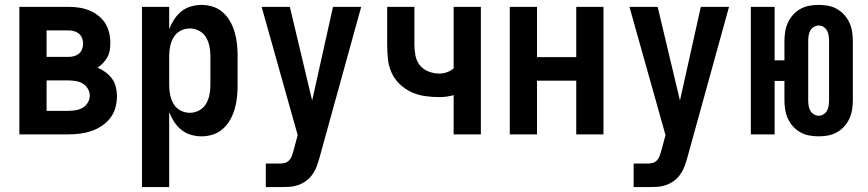

<svg xmlns="http://www.w3.org/2000/svg" viewBox="-20 -548 3540 783"><path d="M59 0V-520H259Q281 -520 302 -517Q323 -514 343 -506Q363 -498 380 -485Q397 -472 408.5 -454Q420 -436 425 -415Q430 -394 430 -373Q430 -358 427.5 -343Q425 -328 418 -315Q411 -302 400.5 -291Q390 -280 378 -272Q395 -265 410.5 -253.5Q426 -242 437 -227Q448 -212 452.5 -193Q457 -174 457 -156Q457 -132 450.5 -108.5Q444 -85 429.5 -66.5Q415 -48 395 -34.5Q375 -21 352.5 -13.5Q330 -6 306.5 -3Q283 0 259 0ZM170 -316H259Q271 -316 282 -319Q293 -322 302 -329.5Q311 -337 315 -348Q319 -359 319 -371Q319 -382 314.5 -393Q310 -404 301.5 -411Q293 -418 282 -421Q271 -424 259 -424H170ZM170 -96H259Q274 -96 289 -98.5Q304 -101 317 -108.5Q330 -116 338 -129.5Q346 -143 346 -158Q346 -173 338 -186.5Q330 -200 317 -207.5Q304 -215 289 -217.5Q274 -220 259 -220H170Z M559 215V-520H670V-429Q678 -450 690 -468.5Q702 -487 719 -501Q736 -515 758 -521.5Q780 -528 802 -528Q826 -528 849 -520.5Q872 -513 890 -496.5Q908 -480 919.5 -459Q931 -438 937.5 -415Q944 -392 946.5 -368Q949 -344 949 -320V-200Q949 -176 946.5 -152Q944 -128 937.5 -105Q931 -82 919.5 -61Q908 -40 890 -23.5Q872 -7 849 0.5Q826 8 802 8Q780 8 758 1.5Q736 -5 719 -19Q702 -33 690 -51.5Q678 -70 670 -91V215ZM754 -88Q774 -88 792 -97.5Q810 -107 820 -124Q830 -141 834 -160.5Q838 -180 838 -200V-320Q838 -340 834 -359.5Q830 -379 820 -396Q810 -413 792 -422.5Q774 -432 754 -432Q734 -432 716 -422.5Q698 -413 688 -396Q678 -379 674 -359.5Q670 -340 670 -320V-200Q670 -180 674 -160.5Q678 -141 688 -124Q698 -107 716 -97.5Q734 -88 754 -88Z M1064 215V119H1121Q1131 119 1141 116.5Q1151 114 1158.5 106.5Q1166 99 1169.5 89.5Q1173 80 1176 70L1194 3L1047 -520H1162L1253 -138L1338 -520H1453L1283 95Q1278 113 1271.5 130.5Q1265 148 1254 163.5Q1243 179 1228 190Q1213 201 1195 207Q1177 213 1158.5 214Q1140 215 1121 215Z M1830 0V-160Q1816 -156 1801.5 -154Q1787 -152 1772 -152Q1743 -152 1714 -156Q1685 -160 1658.5 -172Q1632 -184 1610.5 -204.5Q1589 -225 1577 -251.5Q1565 -278 1562 -307Q1559 -336 1559 -365V-520H1670V-365Q1670 -343 1674.5 -320.5Q1679 -298 1693 -281Q1707 -264 1728.5 -256Q1750 -248 1772 -248Q1788 -248 1803 -253.5Q1818 -259 1830 -269V-520H1941V0Z M2059 0V-520H2170V-315H2330V-520H2441V0H2330V-219H2170V0Z M2564 215V119H2621Q2631 119 2641 116.5Q2651 114 2658.5 106.5Q2666 99 2669.5 89.5Q2673 80 2676 70L2694 3L2547 -520H2662L2753 -138L2838 -520H2953L2783 95Q2778 113 2771.5 130.5Q2765 148 2754 163.5Q2743 179 2728 190Q2713 201 2695 207Q2677 213 2658.5 214Q2640 215 2621 215Z M3319 8Q3299 8 3280 4.5Q3261 1 3244 -8.5Q3227 -18 3214 -32.5Q3201 -47 3193 -64.5Q3185 -82 3182 -101.5Q3179 -121 3179 -140V-218H3139V0H3042V-520H3139V-302H3179V-380Q3179 -399 3182 -418.5Q3185 -438 3193 -455.5Q3201 -473 3214 -487.5Q3227 -502 3244 -511.5Q3261 -521 3280 -524.5Q3299 -528 3319 -528Q3338 -528 3357 -524.5Q3376 -521 3393 -511.5Q3410 -502 3423 -487.5Q3436 -473 3444 -455.5Q3452 -438 3455 -418.5Q3458 -399 3458 -380V-140Q3458 -121 3455 -101.5Q3452 -82 3444 -64.5Q3436 -47 3423 -32.5Q3410 -18 3393 -8.5Q3376 1 3357 4.5Q3338 8 3319 8ZM3319 -76Q3330 -76 3339 -82Q3348 -88 3353 -97.5Q3358 -107 3359.5 -118Q3361 -129 3361 -140V-380Q3361 -391 3359.5 -402Q3358 -413 3353 -422.5Q3348 -432 3339 -438Q3330 -444 3319 -444Q3308 -444 3298.5 -438Q3289 -432 3284 -422.5Q3279 -413 3277.5 -402Q3276 -391 3276 -380V-140Q3276 -129 3277.5 -118Q3279 -107 3284 -97.5Q3289 -88 3298.5 -82Q3308 -76 3319 -76Z"/></svg>

Font: Moesevka
Style: Bold
Weight: 700
Monospace: yes
Designer: Belleve Invis
Foundry: Belleve Invis
Version: Version 32.5.0; ttfautohint (v1.8.4)